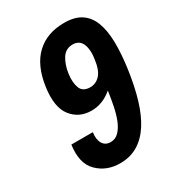

<svg xmlns="http://www.w3.org/2000/svg" viewBox="-172 -797 824 907"><g transform="rotate(-30 240.0 -343.5)"><path d="M357.1 -476.1Q350 -420.4 327.6 -396.1Q305.3 -371.9 273.7 -371.9Q233.3 -371.9 221.7 -402.8Q210.1 -433.7 216.3 -478.9Q222.4 -523.4 242.6 -556.1Q262.7 -588.9 302.3 -588.9Q318.1 -588.9 330.4 -582Q342.6 -575.1 349.6 -561.3Q356.7 -547.4 359.1 -526.4Q361.6 -505.4 357.1 -476.1ZM60.4 -182.3Q46.7 -85.4 95.1 -37.7Q143.4 10 216.9 10Q271.7 10 313.5 -14.9Q355.3 -39.9 385.7 -86.7Q416.1 -133.6 436.5 -201Q456.9 -268.4 469.1 -354.4Q480.7 -436 479.4 -499.7Q478.1 -563.4 461.3 -607.4Q444.4 -651.3 409.6 -674.4Q374.7 -697.4 318.1 -697.4Q224.3 -697.4 165.9 -642.8Q107.4 -588.1 91.9 -478.9Q77.1 -374.1 116.9 -323.6Q156.7 -273 224.3 -273Q254 -273 282 -283.6Q310 -294.1 337.3 -317.1Q331.6 -277.1 323.8 -238.1Q316 -199.1 303.6 -168.2Q291.1 -137.3 272.5 -118.3Q253.9 -99.3 227.9 -99.3Q199 -99.3 185.5 -121.9Q172 -144.6 177.4 -182.3Z"/></g></svg>

Font: Secuela ExtLt
Style: Italic
Weight: 200
Italic angle: -8°
Designer: Fernando Haro
Foundry: deFharo
Version: Version 1.704